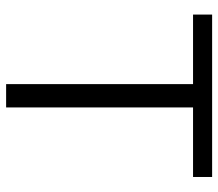

<svg xmlns="http://www.w3.org/2000/svg" viewBox="-64 -666 730 643"><g transform="rotate(90 301.5 -345.0)"><path d="M340.3 0H262.2V-626H29.3V-689.9H573.2V-626H340.3Z"/></g></svg>

Font: Acari Sans
Style: Regular
Weight: 400
Designer: Alfredo Marco Pradil and Stefan Peev
Foundry: Hanken Design Co.
Version: Version 1.045;February 4, 2021;FontCreator 13.0.0.2655 64-bi